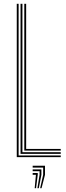

<svg xmlns="http://www.w3.org/2000/svg" viewBox="-20 -820 345 1002"><path d="M67.5 0V-800H77.2V-8.5H297V0ZM87.2 -17V-800H97V-25.8H297V-17ZM106.8 -34.2V-800H116.5V-42.8H297V-34.2ZM189.5 162.2 205.2 92.2V54.5H150.5V45H214.8V92.2L196.8 162.2ZM161 162.2 167.5 92.2H150.5V82.8H177V92.2L168.2 162.2ZM175.2 162.2 186.5 92.2V73.5H150.5V64H196V92.2L182.5 162.2Z"/></svg>

Font: Big Shoulders Inline Text Thin ExtraLight
Style: Regular
Weight: 250
Version: Version 2.002